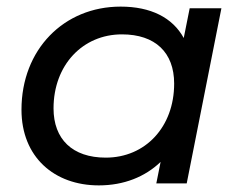

<svg xmlns="http://www.w3.org/2000/svg" viewBox="-20 -555 731 581"><path d="M554 -530 536 -440C502 -502 436 -535 345 -535C173 -535 45 -405 45 -223C45 -80 144 6 279 6C355 6 419 -20 466 -65L453 0H545L650 -530ZM300 -78C199 -78 142 -134 142 -227C142 -358 230 -451 349 -451C450 -451 507 -396 507 -302C507 -171 420 -78 300 -78Z"/></svg>

Font: AWKNG-Font Medium
Style: Italic
Weight: 500
Italic angle: -11.3°
Designer: Awakening Church
Foundry: Awakening Church
Version: Version 1.700;PS 001.700;hotconv 1.0.88;makeotf.lib2.5.64775